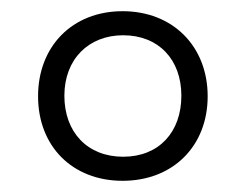

<svg xmlns="http://www.w3.org/2000/svg" viewBox="-20 -745 440 343"><path d="M199 -422C289 -422 351 -484 351 -573C351 -662 289 -725 199 -725C109 -725 48 -662 48 -573C48 -484 109 -422 199 -422ZM200 -465C136 -465 95 -509 95 -574C95 -639 138 -682 200 -682C263 -682 304 -639 304 -574C304 -509 264 -465 200 -465Z"/></svg>

Font: Noto Serif Lao Light
Style: Regular
Weight: 300
Designer: Monotype Design Team
Foundry: Monotype Imaging Inc.
Version: Version 2.003